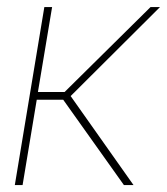

<svg xmlns="http://www.w3.org/2000/svg" viewBox="-20 -536 483 556"><path d="M22.9 0 108.4 -515.6H130.9L89.8 -269.5H167L416 -515.6H443.4L184.6 -257.8L366.7 0H338.9L163.1 -247.1H86.4L45.4 0Z"/></svg>

Font: Inter Display Thin
Style: Italic
Weight: 100
Italic angle: -9.39999°
Designer: Rasmus Andersson
Foundry: rsms
Version: Version 4.000;git-a52131595